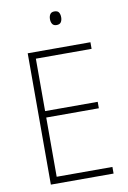

<svg xmlns="http://www.w3.org/2000/svg" viewBox="-98 -969 687 1028"><g transform="rotate(-10 245.0 -455.0)"><path d="M434 0H93V-714H434V-678H131V-393H417V-358H131V-36H434ZM272 -910Q290 -910 296.5 -899.5Q303 -889 303 -873Q303 -857 296 -846.5Q289 -836 272 -836Q256 -836 249 -846.5Q242 -857 242 -873Q242 -889 249 -899.5Q256 -910 272 -910Z"/></g></svg>

Font: Noto Sans Gujarati UI SemiCondensed ExtraLight
Style: Regular
Weight: 200
Width: 4
Designer: Jelle Bosma - Monotype Design Team, Universal Thirst
Foundry: Monotype Imaging Inc.
Version: Version 2.106; ttfautohint (v1.8.4.7-5d5b)